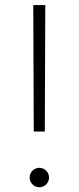

<svg xmlns="http://www.w3.org/2000/svg" viewBox="-20 -748 316 772"><path d="M115.7 -219.2H160.2L162.1 -727.5H113.8ZM138.2 4.9C159.7 4.9 177.2 -12.7 177.2 -34.2C177.2 -55.7 159.7 -73.2 138.2 -73.2C116.7 -73.2 99.1 -55.7 99.1 -34.2C99.1 -12.7 116.7 4.9 138.2 4.9Z"/></svg>

Font: Raveo ExtraLight
Style: Regular
Weight: 200
Designer: Jakub Foglar, Rasmus Andersson (Inter)
Foundry: Jakubfoglar.com
Version: Version 1.100;Glyphs 3.2.3 (3260)